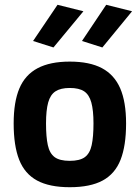

<svg xmlns="http://www.w3.org/2000/svg" viewBox="-20 -770 582 801"><path d="M271 11Q186 11 134.5 -17Q83 -45 60 -103.5Q37 -162 37 -255Q37 -345 61 -401.5Q85 -458 137 -485.5Q189 -513 271 -513Q354 -513 405.5 -485.5Q457 -458 481.5 -401.5Q506 -345 506 -255Q506 -162 483 -103.5Q460 -45 408.5 -17Q357 11 271 11ZM271 -99Q313 -99 334 -114.5Q355 -130 362.5 -164.5Q370 -199 370 -255Q370 -310 361 -342.5Q352 -375 331 -389Q310 -403 271 -403Q233 -403 211.5 -389Q190 -375 181 -342.5Q172 -310 172 -255Q172 -199 179.5 -164.5Q187 -130 208 -114.5Q229 -99 271 -99ZM407 -572 322 -599 423 -750 531 -723ZM203 -572 118 -599 220 -750 328 -723Z"/></svg>

Font: Cairo Play
Style: Bold
Weight: 700
Version: Version 3.119